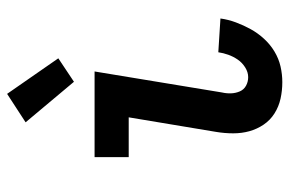

<svg xmlns="http://www.w3.org/2000/svg" viewBox="-157 -649 814 540"><g transform="rotate(-90 250.0 -379.0)"><path d="M289 8Q265 8 242.5 3Q220 -2 201 -14Q182 -26 169.5 -44.5Q157 -63 151 -84.5Q145 -106 145 -130Q145 -154 149 -178L190 -424H78V-520H319L260 -162Q257 -149 257.5 -136Q258 -123 263 -111.5Q268 -100 279 -94Q290 -88 303 -88Q317 -88 330.5 -96.5Q344 -105 352.5 -117.5Q361 -130 366 -144Q371 -158 373 -172L468 -166Q465 -144 457 -122.5Q449 -101 438 -81Q427 -61 411 -43.5Q395 -26 375 -14Q355 -2 333 3Q311 8 289 8ZM290 -578 176 -714 256 -766 356 -622Z"/></g></svg>

Font: Iosevka Term Curly
Style: Bold Italic
Weight: 700
Italic angle: -9°
Designer: Belleve Invis
Foundry: Belleve Invis
Version: Version 32.3.0